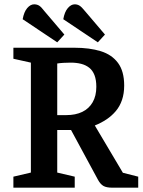

<svg xmlns="http://www.w3.org/2000/svg" viewBox="-20 -869 661 889"><path d="M245 -673 85 -780Q91 -814 106 -831.5Q121 -849 138 -849Q151 -849 161 -843Q171 -837 186 -817L278 -709ZM433 -673 273 -780Q279 -814 294 -831.5Q309 -849 326 -849Q338 -849 348 -843Q358 -837 374 -817L466 -709ZM42 0V-51L123 -70V-579L42 -597V-648H324Q395 -648 446.5 -632Q498 -616 526.5 -577.5Q555 -539 555 -473Q555 -436 545 -406.5Q535 -377 516.5 -355Q498 -333 473.5 -316.5Q449 -300 419 -288L549 -69L620 -51V0H500Q473 0 459 -8Q445 -16 434 -36L309 -267H245V-70L326 -51V0ZM245 -336H287Q330 -336 361 -351Q392 -366 409 -395.5Q426 -425 426 -467Q426 -499 417.5 -521Q409 -543 393 -555.5Q377 -568 355.5 -573.5Q334 -579 307 -579Q291 -579 274 -578Q257 -577 245 -575Z"/></svg>

Font: Faustina Light SemiBold
Style: Regular
Weight: 600
Version: Version 1.200